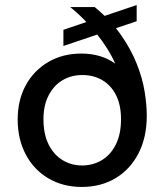

<svg xmlns="http://www.w3.org/2000/svg" viewBox="-20 -728 652 760"><path d="M304 12Q229 12 171.5 -22Q114 -56 82 -116.5Q50 -177 50 -255Q50 -332 82 -390.5Q114 -449 171 -482.5Q228 -516 302 -516Q341 -516 375 -506Q409 -496 436 -476Q423 -506 404.5 -535.5Q386 -565 363.5 -593Q341 -621 315 -648Q289 -675 258 -700H355Q419 -647 459 -589.5Q499 -532 521.5 -475Q544 -418 552.5 -365.5Q561 -313 561 -270Q561 -184 528 -120.5Q495 -57 437 -22.5Q379 12 304 12ZM305 -73Q348 -73 383 -94Q418 -115 438.5 -156Q459 -197 459 -256Q459 -313 439 -352Q419 -391 384.5 -411Q350 -431 306 -431Q262 -431 227.5 -410.5Q193 -390 172.5 -350.5Q152 -311 152 -256Q152 -197 172.5 -156Q193 -115 228 -94Q263 -73 305 -73ZM231 -546V-610L521 -708V-644Z"/></svg>

Font: DM Sans 11pt Medium
Style: Regular
Weight: 500
Version: Version 4.004;gftools[0.9.30]